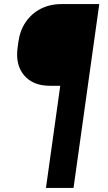

<svg xmlns="http://www.w3.org/2000/svg" viewBox="-20 -770 528 940"><path d="M340 150H205L275 -350H225Q141.5 -350 98.2 -401Q55 -452 66 -535L70 -565Q77.5 -620.5 106 -662.2Q134.5 -704 179.5 -727Q224.5 -750 281 -750H466Z"/></svg>

Font: Mohave Light
Style: Bold Italic
Weight: 700
Italic angle: -8°
Version: Version 2.003